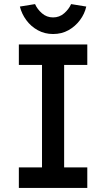

<svg xmlns="http://www.w3.org/2000/svg" viewBox="-20 -917 518 937"><path d="M72 0V-100H185V-600H72V-700H406V-600H293V-100H406V0ZM239 -751Q198 -751 164.5 -769.5Q131 -788 108.5 -818.5Q86 -849 77 -885L151 -897Q162 -872 185 -852Q208 -832 239 -832Q270 -832 293 -852Q316 -872 327 -897L401 -885Q393 -849 370 -818.5Q347 -788 314 -769.5Q281 -751 239 -751Z"/></svg>

Font: Lexend Deca
Style: Regular
Weight: 400
Designer: Bonnie Shaver-Troup, Thomas Jockin
Foundry: Lexend
Version: Version 1.008; ttfautohint (v1.8.4.7-5d5b)